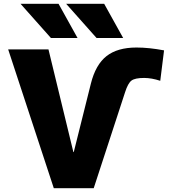

<svg xmlns="http://www.w3.org/2000/svg" viewBox="-20 -990 896 1010"><path d="M248 -790 88 -970H288L388 -790ZM488 -790 328 -970H528L628 -790ZM738 -580Q690 -580 671.5 -566Q653 -552 638 -505L473 0H263L23 -730H235L366 -190H368L458 -550Q483 -650 540.5 -695Q598 -740 698 -740Q764 -740 843 -725L823 -565Q777 -580 738 -580Z"/></svg>

Font: M PLUS 1p Black
Style: Regular
Weight: 900
Version: Version 1.061